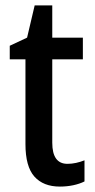

<svg xmlns="http://www.w3.org/2000/svg" viewBox="-20 -679 351 709"><path d="M229 -74Q245 -74 261 -77.5Q277 -81 292 -87V-9Q274 0 250.5 5Q227 10 201 10Q140 10 107 -27Q74 -64 74 -147V-460H16V-510L80 -540L108 -659H173V-540H286V-460H173V-152Q173 -74 229 -74Z"/></svg>

Font: Noto Sans Gurmukhi Condensed Medium
Style: Regular
Weight: 500
Width: 3
Designer: Jelle Bosma - Monotype Design Team
Foundry: Monotype Imaging Inc.
Version: Version 2.004; ttfautohint (v1.8.4.7-5d5b)